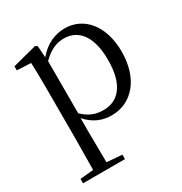

<svg xmlns="http://www.w3.org/2000/svg" viewBox="-182 -665 1003 1059"><g transform="rotate(-30 319.0 -135.5)"><path d="M367 15C496 15 589 -92 589 -263C589 -427 502 -531 380 -531C319 -531 258 -506 208 -446L203 -520L190 -528L36 -488V-462L125 -458C127 -408 128 -355 128 -287V27L126 224L41 232V260H308V232L211 224L209 27V-58C257 -3 313 15 367 15ZM211 -420C261 -470 304 -485 348 -485C439 -485 501 -413 501 -261C501 -95 430 -33 343 -33C294 -33 254 -46 211 -88Z"/></g></svg>

Font: Harano Aji Mincho KR
Style: Regular
Weight: 400
Foundry: Masamichi Hosoda
Version: HaranoAjiMinchoKR-Regular version 20230610;ttx 4.39.4